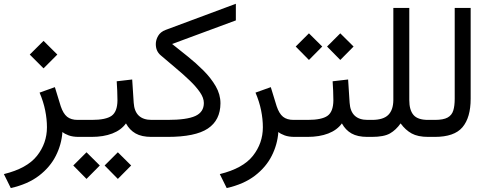

<svg xmlns="http://www.w3.org/2000/svg" viewBox="-25 -708 2526 993"><path d="M128.9 -425.8 200.2 -496.6 271.5 -425.8 200.2 -354.5ZM297.9 -25.4Q293.5 38.6 263.9 97.4Q234.4 156.2 177 200.4Q119.6 244.6 30.8 264.6L-4.9 192.4Q114.7 163.1 166.3 97.9Q217.8 32.7 217.8 -49.8Q217.8 -91.8 208.7 -137Q199.7 -182.1 179.7 -229L258.8 -257.3L289.1 -158.7Q301.8 -120.6 322 -104.2Q342.3 -87.9 376.5 -87.9H395.5V0H381.8Q351.6 0 330.3 -7.8Q309.1 -15.6 297.9 -25.4Z M770 0H758.3Q707.5 0 676.3 -17.8Q645 -35.6 626.5 -69.8Q601.6 -35.2 555.9 -17.6Q510.3 0 448.7 0H376V-87.9H449.7Q522.5 -87.9 552.2 -109.1Q582 -130.4 582.5 -189Q582.5 -212.9 581.3 -238.8Q580.1 -264.6 578.6 -287.6L658.7 -296.9L666.5 -176.3Q672.4 -87.9 759.3 -87.9H770ZM516.1 147.9 584.5 79.6 653.3 147.9 584.5 217.3ZM354 147.9 422.4 79.6 491.2 147.9 422.4 217.3Z M1115.2 -173.8Q1114.7 -86.4 1050 -43.2Q985.4 0 841.3 0H750.5V-87.9H840.8Q941.4 -87.9 985.4 -108.2Q1029.3 -128.4 1029.3 -175.3Q1029.3 -201.7 1009.3 -230.7Q989.3 -259.8 956.5 -291.3Q923.8 -322.8 884.3 -355.7Q844.7 -388.7 805.7 -422.4Q780.8 -443.4 780.8 -480Q780.8 -501.5 792.7 -522.2Q804.7 -543 831.5 -553.2L1194.8 -688.5V-602.5L865.2 -480.5Q902.3 -450.7 945.6 -416.3Q988.8 -381.8 1027.3 -343.3Q1065.9 -304.7 1090.6 -262.2Q1115.2 -219.7 1115.2 -173.8Z M1414.6 -25.4Q1410.2 38.6 1380.6 97.4Q1351.1 156.2 1293.7 200.4Q1236.3 244.6 1147.5 264.6L1111.8 192.4Q1231.4 163.1 1283 97.9Q1334.5 32.7 1334.5 -49.8Q1334.5 -91.8 1325.4 -137Q1316.4 -182.1 1296.4 -229L1375.5 -257.3L1405.8 -158.7Q1418.5 -120.6 1438.7 -104.2Q1459 -87.9 1493.2 -87.9H1512.2V0H1498.5Q1468.3 0 1447 -7.8Q1425.8 -15.6 1414.6 -25.4Z M1886.7 0H1875Q1824.2 0 1793 -17.8Q1761.7 -35.6 1743.2 -69.8Q1718.3 -35.2 1672.6 -17.6Q1627 0 1565.4 0H1492.7V-87.9H1566.4Q1639.2 -87.9 1668.9 -109.1Q1698.7 -130.4 1699.2 -189Q1699.2 -212.9 1698 -238.8Q1696.8 -264.6 1695.3 -287.6L1775.4 -296.9L1783.2 -176.3Q1789.1 -87.9 1876 -87.9H1886.7ZM1666.5 -467.3 1734.9 -535.6 1803.7 -467.3 1734.9 -397.9ZM1504.4 -467.3 1572.8 -535.6 1641.6 -467.3 1572.8 -397.9Z M2046.9 -69.8Q2022.9 -35.6 1991.7 -17.8Q1960.4 0 1897.9 0H1867.2V-87.9H1898.9Q1957 -87.9 1982.9 -113.5Q2008.8 -139.2 2009.3 -189.9V-667H2091.8V-189.9Q2091.8 -139.2 2113.5 -113.5Q2135.3 -87.9 2188.5 -87.9H2204.1V0H2189.5Q2136.2 0 2104 -17.8Q2071.8 -35.6 2046.9 -69.8Z M2184.6 0V-87.9H2224.1Q2268.1 -87.9 2290 -100.1Q2312 -112.3 2319.3 -136.5Q2326.7 -160.6 2326.7 -196.8V-667H2409.2V-197.3Q2409.2 -100.1 2366.9 -50Q2324.7 0 2223.6 0Z"/></svg>

Font: Vazir UI
Style: Regular-UI
Weight: 400
Designer: Saber Rastikerdar
Foundry: Saber Rastikerdar
Version: Version 30.1.0